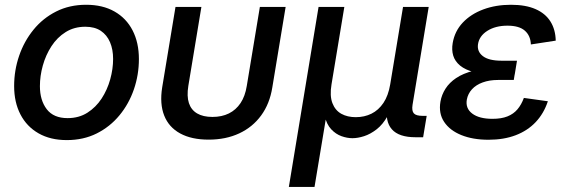

<svg xmlns="http://www.w3.org/2000/svg" viewBox="-20 -564 2332 789"><path d="M254.4 11.7Q187 11.7 138.4 -16.1Q89.8 -43.9 64 -93.8Q38.1 -143.6 38.1 -210.4Q38.1 -274.9 58.6 -334.7Q79.1 -394.5 117.7 -441.9Q156.2 -489.3 210.9 -516.8Q265.6 -544.4 334 -544.4Q401.9 -544.4 450.4 -516.8Q499 -489.3 524.9 -439Q550.8 -388.7 550.8 -321.3Q550.8 -256.8 530.3 -197Q509.8 -137.2 470.9 -90.1Q432.1 -43 377.4 -15.6Q322.8 11.7 254.4 11.7ZM257.8 -78.6Q304.2 -78.6 339.1 -100.8Q374 -123 397.5 -158.9Q420.9 -194.8 432.9 -237.8Q444.8 -280.8 444.8 -321.8Q444.8 -360.8 432.1 -390.6Q419.4 -420.4 394.3 -437.3Q369.1 -454.1 330.6 -454.1Q284.7 -454.1 249.8 -432.1Q214.8 -410.2 191.4 -374Q168 -337.9 156 -294.9Q144 -252 144 -210Q144 -151.9 172.1 -115.2Q200.2 -78.6 257.8 -78.6Z M837.4 9.8Q767.1 9.8 720.5 -15.6Q673.8 -41 654.8 -89.1Q635.7 -137.2 646.5 -205.1L701.2 -535.6H807.6L753.9 -210.9Q747.1 -168.5 756.3 -140.4Q765.6 -112.3 790 -97.9Q814.5 -83.5 853 -83.5Q891.6 -83.5 920.7 -97.9Q949.7 -112.3 968.5 -140.4Q987.3 -168.5 994.1 -210.9L1047.9 -535.6H1153.8L1099.1 -205.1Q1088.4 -137.7 1053.2 -89.6Q1018.1 -41.5 963.1 -15.9Q908.2 9.8 837.4 9.8Z M1167 204.1 1289.1 -535.6H1395L1342.3 -217.3Q1334.5 -170.4 1345.9 -140.4Q1357.4 -110.4 1382.6 -96.4Q1407.7 -82.5 1441.9 -82.5Q1477.5 -82.5 1506.6 -96.9Q1535.6 -111.3 1555.7 -141.1Q1575.7 -170.9 1583.5 -217.3L1636.2 -535.6H1741.7L1675.3 -133.3Q1671.4 -108.4 1680.7 -98.1Q1689.9 -87.9 1716.8 -87.9H1733.4L1718.8 0H1687.5Q1619.1 0 1590.3 -32.7Q1561.5 -65.4 1571.8 -127.9L1580.1 -177.2H1601.6Q1592.8 -123 1573 -87.6Q1553.2 -52.2 1527.6 -32.5Q1502 -12.7 1476.1 -4.4Q1450.2 3.9 1428.2 3.9Q1406.7 3.9 1383.3 -4.4Q1359.9 -12.7 1341.1 -32.7Q1322.3 -52.7 1314.2 -87.9Q1306.2 -123 1314.9 -177.2H1335.9L1272.5 204.1Z M1987.3 10.3Q1923.3 10.3 1876 -8.8Q1828.6 -27.8 1805.2 -63Q1781.7 -98.1 1790 -146.5Q1794.9 -174.8 1810.8 -199.7Q1826.7 -224.6 1854.7 -243.4Q1882.8 -262.2 1924.6 -272.9Q1966.3 -283.7 2022.5 -283.7H2099.1L2091.3 -235.4H2026.4Q1991.2 -235.4 1963.6 -225.3Q1936 -215.3 1919.4 -197Q1902.8 -178.7 1898.4 -154.8Q1892.1 -118.7 1920.7 -97.2Q1949.2 -75.7 2003.9 -75.7Q2040.5 -75.7 2065.4 -85.7Q2090.3 -95.7 2106.4 -114.7Q2122.6 -133.8 2132.8 -161.6L2231.4 -147.9Q2214.8 -97.7 2181.4 -62.3Q2147.9 -26.9 2099.1 -8.3Q2050.3 10.3 1987.3 10.3ZM2021 -257.8Q1965.8 -257.8 1929 -267.3Q1892.1 -276.9 1870.8 -294.4Q1849.6 -312 1842.5 -335.4Q1835.4 -358.9 1840.3 -387.2Q1848.6 -436 1881.8 -471.2Q1915 -506.3 1966.3 -525.4Q2017.6 -544.4 2079.6 -544.4Q2140.1 -544.4 2180.7 -526.6Q2221.2 -508.8 2241.9 -475.8Q2262.7 -442.9 2263.7 -397L2161.6 -381.3Q2160.2 -417.5 2136.7 -438Q2113.3 -458.5 2065.4 -458.5Q2016.1 -458.5 1982.7 -437.3Q1949.2 -416 1944.3 -382.3Q1939.9 -352.1 1964.4 -333.3Q1988.8 -314.5 2041.5 -314.5H2104.5L2095.2 -257.8Z"/></svg>

Font: Inter 20pt Medium
Style: Italic
Weight: 500
Italic angle: -9.3988°
Version: Version 4.001;git-66647c0bb